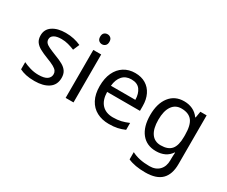

<svg xmlns="http://www.w3.org/2000/svg" viewBox="-143 -1178 2202 1859"><g transform="rotate(30 958.0 -248.5)"><path d="M434 -148Q434 -70 376 -30Q318 10 220 10Q164 10 123.5 1Q83 -8 52 -24V-104Q84 -88 129.5 -74.5Q175 -61 222 -61Q289 -61 319 -82.5Q349 -104 349 -140Q349 -160 338 -176Q327 -192 298.5 -208Q270 -224 217 -244Q165 -264 128 -284Q91 -304 71 -332Q51 -360 51 -404Q51 -472 106.5 -509Q162 -546 252 -546Q301 -546 343.5 -536.5Q386 -527 423 -510L393 -440Q359 -454 322 -464Q285 -474 246 -474Q192 -474 163.5 -456.5Q135 -439 135 -409Q135 -387 148 -371.5Q161 -356 191.5 -341.5Q222 -327 273 -307Q324 -288 360 -268Q396 -248 415 -219.5Q434 -191 434 -148Z M609 -737Q629 -737 644.5 -723.5Q660 -710 660 -681Q660 -653 644.5 -639Q629 -625 609 -625Q587 -625 572 -639Q557 -653 557 -681Q557 -710 572 -723.5Q587 -737 609 -737ZM652 -536V0H564V-536Z M1029 -546Q1098 -546 1147.5 -516Q1197 -486 1223.5 -431.5Q1250 -377 1250 -304V-251H883Q885 -160 929.5 -112.5Q974 -65 1054 -65Q1105 -65 1144.5 -74.5Q1184 -84 1226 -102V-25Q1185 -7 1145 1.5Q1105 10 1050 10Q974 10 915.5 -21Q857 -52 824.5 -113.5Q792 -175 792 -264Q792 -352 821.5 -415Q851 -478 904.5 -512Q958 -546 1029 -546ZM1028 -474Q965 -474 928.5 -433.5Q892 -393 885 -321H1158Q1157 -389 1126 -431.5Q1095 -474 1028 -474Z M1576 -546Q1629 -546 1671.5 -526Q1714 -506 1744 -465H1749L1761 -536H1831V9Q1831 124 1772.5 182Q1714 240 1591 240Q1473 240 1398 206V125Q1477 167 1596 167Q1665 167 1704.5 126.5Q1744 86 1744 16V-5Q1744 -17 1745 -39.5Q1746 -62 1747 -71H1743Q1689 10 1577 10Q1473 10 1414.5 -63Q1356 -136 1356 -267Q1356 -395 1414.5 -470.5Q1473 -546 1576 -546ZM1588 -472Q1521 -472 1484 -418.5Q1447 -365 1447 -266Q1447 -167 1483.5 -114.5Q1520 -62 1590 -62Q1671 -62 1708 -105.5Q1745 -149 1745 -246V-267Q1745 -377 1707 -424.5Q1669 -472 1588 -472Z"/></g></svg>

Font: Noto Sans Mende Kikakui
Style: Regular
Weight: 400
Designer: Monotype Design Team
Foundry: Monotype Imaging Inc.
Version: Version 2.003; ttfautohint (v1.8.4.7-5d5b)